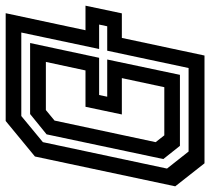

<svg xmlns="http://www.w3.org/2000/svg" viewBox="-64 -688 740 676"><g transform="rotate(90 306.0 -350.0)"><path d="M14.5 0 74.5 -281H-12L15 -409H101.5L163.5 -700H543L624 -597L519 -103L394 0ZM82.5 -55H376.5L468.5 -131L561.5 -568L501.5 -644H207.5L146.5 -357.5H60.5L54.5 -329H140.5ZM119.5 -86 171.5 -329H302.5L308.5 -357.5H177.5L231.5 -613.5H481.5L528 -555L441 -144L369.5 -86ZM186 -141.5H355.5L392.5 -172L468.5 -528L444.5 -558.5H275L243 -409H371L344 -281H216Z"/></g></svg>

Font: Tourney Thin SemiBold
Style: Italic
Weight: 600
Italic angle: -12°
Version: Version 1.015